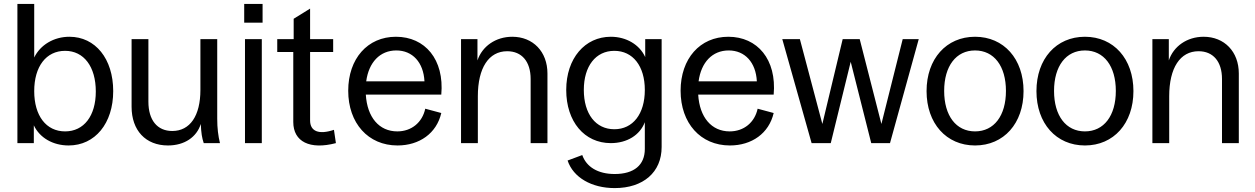

<svg xmlns="http://www.w3.org/2000/svg" viewBox="-20 -732 6417 982"><path d="M331 12C466 12 559 -101 559 -266C559 -431 468 -544 335 -544C255 -544 186 -502 155 -438V-712H69V0H153V-91C183 -27 251 12 331 12ZM313 -60C216 -60 155 -140 155 -266C155 -392 216 -472 313 -472C409 -472 470 -391 470 -264C470 -139 409 -60 313 -60Z M839 12C924 12 986 -31 1007 -98C1009 -51 1013 -27 1022 0H1105C1096 -37 1091 -76 1091 -125V-532H1005V-272C1005 -140 952 -62 861 -62C784 -62 739 -118 739 -212V-532H653V-186C653 -65 725 12 839 12Z M1233 0H1319V-532H1233ZM1229 -616H1323V-712H1229Z M1698 0 1688 -68C1611 -42 1566 -60 1566 -116V-466H1684V-532H1566V-688L1482 -636V-532H1398V-466H1480V-108C1480 -7 1565 35 1698 0Z M2013 12C2125 12 2213 -50 2237 -154L2155 -176C2140 -106 2085 -60 2012 -60C1919 -60 1858 -132 1851 -248H2237C2253 -428 2154 -544 2005 -544C1860 -544 1761 -432 1761 -268C1761 -102 1863 12 2013 12ZM1853 -316C1866 -413 1923 -474 2007 -474C2090 -474 2146 -413 2151 -316Z M2338 0H2424V-240C2424 -385 2480 -470 2574 -470C2649 -470 2694 -417 2694 -328V0H2780V-356C2780 -468 2706 -544 2600 -544C2515 -544 2446 -495 2422 -423V-532H2338Z M3124 230C3270 230 3364 149 3364 20V-532H3280V-440C3251 -504 3183 -544 3104 -544C2972 -544 2876 -434 2876 -272C2876 -110 2969 0 3104 0C3187 0 3253 -41 3278 -107V30C3278 112 3223 158 3124 158C3037 158 2979 121 2958 61L2883 89C2912 176 3006 230 3124 230ZM3122 -71C3027 -71 2966 -149 2966 -272C2966 -394 3027 -472 3122 -472C3217 -472 3278 -394 3278 -272C3278 -149 3217 -71 3122 -71Z M3713 12C3825 12 3913 -50 3937 -154L3855 -176C3840 -106 3785 -60 3712 -60C3619 -60 3558 -132 3551 -248H3937C3953 -428 3854 -544 3705 -544C3560 -544 3461 -432 3461 -268C3461 -102 3563 12 3713 12ZM3553 -316C3566 -413 3623 -474 3707 -474C3790 -474 3846 -413 3851 -316Z M4131 0H4229L4331 -416L4436 0H4532L4679 -532H4597L4488 -98L4377 -532H4290L4186 -98L4071 -532H3981Z M4967 12C5114 12 5215 -101 5215 -266C5215 -431 5114 -544 4967 -544C4820 -544 4719 -431 4719 -266C4719 -101 4820 12 4967 12ZM4967 -60C4870 -60 4809 -140 4809 -267C4809 -394 4870 -474 4967 -474C5064 -474 5125 -394 5125 -267C5125 -140 5064 -60 4967 -60Z M5529 12C5676 12 5777 -101 5777 -266C5777 -431 5676 -544 5529 -544C5382 -544 5281 -431 5281 -266C5281 -101 5382 12 5529 12ZM5529 -60C5432 -60 5371 -140 5371 -267C5371 -394 5432 -474 5529 -474C5626 -474 5687 -394 5687 -267C5687 -140 5626 -60 5529 -60Z M5874 0H5960V-240C5960 -385 6016 -470 6110 -470C6185 -470 6230 -417 6230 -328V0H6316V-356C6316 -468 6242 -544 6136 -544C6051 -544 5982 -495 5958 -423V-532H5874Z"/></svg>

Font: Ronzino
Style: Regular
Weight: 400
Designer: Nunzio Mazzaferro
Foundry: Collletttivo
Version: Version 1.000;Glyphs 3.3 (3337)